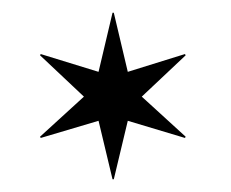

<svg xmlns="http://www.w3.org/2000/svg" viewBox="-20 -684 363 302"><path d="M135 -571 157 -664H159L181 -571L271 -599L272 -597L203 -532L272 -469L271 -467L181 -494L159 -402H157L135 -494L44 -467L43 -469L112 -532L43 -597L44 -599Z"/></svg>

Font: Forum
Style: Regular
Weight: 400
Designer: Denis Masharov
Foundry: Denis Masharov
Version: Version 1.000